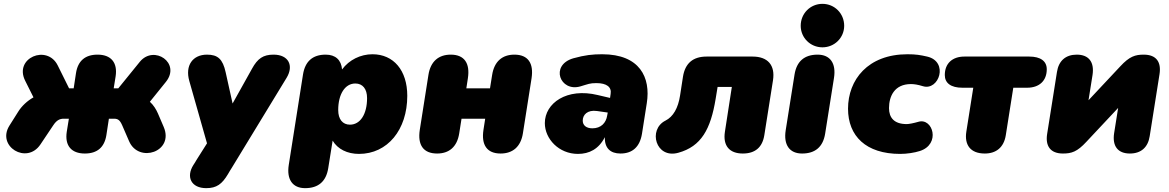

<svg xmlns="http://www.w3.org/2000/svg" viewBox="-20 -788 6076 998"><path d="M421 10C485 10 523 -22 533 -86L546 -171H572C593 -171 603 -164 615 -137L651 -54C701 62 886 1 831 -128L801 -198C792 -219 778 -242 759 -259L842 -362C922 -461 780 -556 707 -467L595 -329H571L581 -391C592 -463 557 -504 487 -504C423 -504 385 -472 375 -408L363 -329H339L280 -448C225 -559 51 -487 111 -368L154 -282C122 -264 93 -237 75 -208L29 -135C-39 -27 119 69 190 -37L257 -137C275 -164 291 -171 312 -171H338L327 -103C316 -31 351 10 421 10Z M1052 190C1106 190 1134 169 1165 117C1168 111 1172 106 1175 100L1185 84L1470 -384C1508 -447 1480 -504 1402 -504C1348 -504 1319 -484 1290 -431L1189 -250L1153 -412C1138 -481 1112 -504 1056 -504C982 -504 941 -448 964 -367L1056 -43L1001 44L994 56L985 70C946 132 974 190 1052 190Z M1566 190C1635 190 1675 155 1686 87L1709 -57C1735 -13 1785 12 1846 12C1994 12 2097 -113 2097 -290C2097 -422 2026 -506 1916 -506C1854 -506 1795 -477 1758 -427C1754 -476 1724 -504 1673 -504C1605 -504 1566 -469 1555 -401L1481 69C1469 145 1501 190 1566 190ZM1799 -140C1761 -140 1738 -168 1738 -216C1738 -298 1773 -354 1827 -354C1865 -354 1888 -326 1888 -278C1888 -195 1853 -140 1799 -140Z M2252 10C2314 10 2356 -24 2367 -95L2379 -171H2502L2493 -113C2481 -35 2511 10 2582 10C2645 10 2687 -25 2698 -95L2743 -381C2755 -459 2725 -504 2654 -504C2591 -504 2549 -469 2538 -398L2527 -329H2404L2412 -381C2424 -459 2394 -504 2323 -504C2260 -504 2218 -469 2207 -399L2162 -113C2150 -35 2180 10 2252 10Z M2984 12C3043 12 3092 -13 3124 -75C3122 -18 3153 10 3205 10C3268 10 3306 -25 3317 -93L3342 -252C3363 -385 3306 -506 3110 -506C3061 -506 3021 -502 2960 -485C2837 -449 2891 -308 2997 -339C3038 -351 3045 -356 3080 -356C3134 -356 3160 -335 3154 -300L3151 -279L3087 -294C2926 -333 2812 -252 2812 -148C2812 -66 2885 12 2984 12ZM3009 -161C3009 -191 3033 -218 3083 -211L3139 -203L3136 -187C3130 -149 3104 -121 3059 -121C3027 -121 3009 -137 3009 -161Z M3841 10C3905 10 3943 -22 3953 -86L3998 -371C4010 -449 3971 -494 3892 -494H3653C3582 -494 3541 -459 3530 -389L3515 -292C3505 -226 3479 -181 3439 -161C3347 -115 3388 39 3506 6C3625 -27 3674 -116 3700 -275L3710 -336H3784L3748 -103C3737 -31 3771 10 3841 10Z M4149 10C4218 10 4258 -25 4269 -93L4315 -383C4327 -459 4295 -504 4230 -504C4161 -504 4121 -469 4110 -401L4064 -111C4052 -35 4084 10 4149 10ZM4255 -542C4318 -542 4368 -592 4368 -654C4368 -718 4318 -768 4255 -768C4192 -768 4142 -718 4142 -654C4142 -592 4192 -542 4255 -542Z M4659 12C4694 12 4733 6 4761 -3C4871 -38 4829 -177 4754 -155C4730 -148 4705 -143 4693 -143C4627 -143 4601 -177 4601 -226C4601 -287 4629 -351 4715 -351C4732 -351 4751 -348 4777 -340C4861 -314 4913 -468 4799 -494C4764 -502 4741 -506 4697 -506C4491 -506 4388 -373 4388 -223C4388 -81 4481 12 4659 12Z M5099 10C5158 10 5198 -22 5208 -85L5247 -332H5319C5382 -332 5421 -368 5421 -428C5421 -470 5389 -494 5330 -494H4993C4930 -494 4891 -458 4891 -398C4891 -356 4923 -332 4982 -332H5039L5003 -104C4992 -35 5024 10 5099 10Z M5505 10C5550 10 5579 1 5627 -51L5792 -227L5771 -95C5761 -28 5791 10 5853 10C5911 10 5947 -22 5956 -80L6007 -402C6017 -465 5991 -504 5925 -504C5881 -504 5851 -495 5803 -443L5638 -267L5659 -399C5669 -466 5639 -504 5577 -504C5519 -504 5483 -472 5474 -414L5423 -92C5413 -30 5439 10 5505 10Z"/></svg>

Font: SN Pro Black
Style: Italic
Weight: 900
Italic angle: -9°
Designer: Tobias Whetton
Foundry: Supernotes
Version: Version 1.001;Glyphs 3.2 (3249)